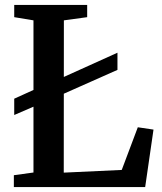

<svg xmlns="http://www.w3.org/2000/svg" viewBox="-20 -763 660 783"><path d="M36.5 0V-48.5L116.5 -59.5V-680L38 -693V-743H335.5V-693L240.5 -680L240 -59L476.5 -70L542 -244L606 -234.5L572 0ZM38 -294V-360.5L151.5 -412L200 -431L459 -548V-478L199 -362.5L151.5 -343Z"/></svg>

Font: Merriweather 36pt SemiBold
Style: Regular
Weight: 600
Version: Version 2.100